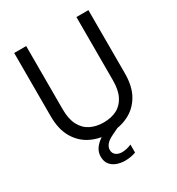

<svg xmlns="http://www.w3.org/2000/svg" viewBox="-209 -831 1074 1165"><g transform="rotate(-30 328.0 -248.5)"><path d="M327 12Q255 12 196.5 -17Q138 -46 103 -105.5Q68 -165 68 -258V-700H152V-257Q152 -189 174.5 -146Q197 -103 237 -83Q277 -63 329 -63Q382 -63 421 -83Q460 -103 482 -146Q504 -189 504 -257V-700H588V-258Q588 -165 553 -105.5Q518 -46 459 -17Q400 12 327 12ZM326 203Q296 203 269 193.5Q242 184 225 163Q208 142 208 108Q208 84 219 62.5Q230 41 255.5 20Q281 -1 324 -20L376 -43L398 0L340 28Q304 45 290 63Q276 81 276 100Q276 123 292.5 136Q309 149 336 149Q350 149 367.5 145Q385 141 401 134V190Q385 196 365 199.5Q345 203 326 203Z"/></g></svg>

Font: DM Sans 24pt
Style: Regular
Weight: 400
Designer: Colophon Foundry, Jonny Pinhorn
Foundry: Colophon Foundry
Version: Version 4.004;gftools[0.9.30]